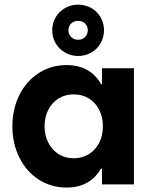

<svg xmlns="http://www.w3.org/2000/svg" viewBox="-20 -800 660 833"><path d="M269 13.7Q201.7 13.7 147.9 -21Q94.2 -55.7 64 -116.5Q33.7 -177.2 33.7 -252Q33.7 -327.1 64 -387.7Q94.2 -448.2 147.9 -482.9Q201.7 -517.6 269 -517.6Q329.1 -517.6 370.8 -488.5Q412.6 -459.5 434.6 -400.1Q456.5 -340.8 456.5 -252L406.7 -435.1H468.3V-68.8H406.7L456.5 -252Q456.5 -163.1 434.6 -104Q412.6 -44.9 370.8 -15.6Q329.1 13.7 269 13.7ZM426.3 -252Q426.3 -292.5 410.2 -324Q394 -355.5 365.2 -373Q336.4 -390.6 299.8 -390.6Q263.2 -390.6 234.6 -373Q206.1 -355.5 189.7 -324Q173.3 -292.5 173.3 -252Q173.3 -212.4 189.7 -180.7Q206.1 -148.9 234.6 -131.1Q263.2 -113.3 299.8 -113.3Q336.4 -113.3 365.2 -131.1Q394 -148.9 410.2 -180.4Q426.3 -211.9 426.3 -252ZM422.4 0V-101.6L444.3 -252L422.4 -385.7V-503.9H561V0ZM360.8 -668.5Q360.8 -686.5 349.1 -698Q337.4 -709.5 318.8 -709.5Q300.8 -709.5 288.8 -698Q276.9 -686.5 276.9 -668.5Q276.9 -651.4 288.8 -639.4Q300.8 -627.4 318.8 -627.4Q337.4 -627.4 349.1 -639.4Q360.8 -651.4 360.8 -668.5ZM206.5 -668.5Q206.5 -699.2 221.4 -724.9Q236.3 -750.5 262.2 -765.1Q288.1 -779.8 318.8 -779.8Q350.1 -779.8 376 -765.1Q401.9 -750.5 416.5 -724.9Q431.2 -699.2 431.2 -668.5Q431.2 -638.2 416.5 -612.5Q401.9 -586.9 376 -572Q350.1 -557.1 318.8 -557.1Q288.1 -557.1 262.2 -572Q236.3 -586.9 221.4 -612.5Q206.5 -638.2 206.5 -668.5Z"/></svg>

Font: Wanted Sans Std Variable
Style: Regular
Weight: 400
Designer: Original Design by Kil Hyung-jin and Kang Hanbin, Wanted Lab, Inc;
Foundry: Wanted Lab, Inc.
Version: Version 1.003;Glyphs 3.2 (3227)